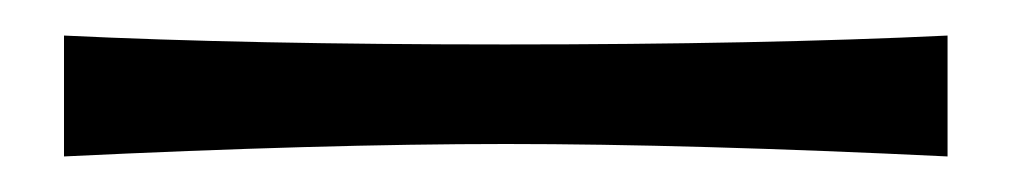

<svg xmlns="http://www.w3.org/2000/svg" viewBox="-20 -89 572 108"><path d="M513 -69V-1Q368 -8 264.5 -8Q161 -8 16 -1V-69Q119 -64 264 -64Q409 -64 513 -69Z"/></svg>

Font: Ruslan Display
Style: Regular
Weight: 400
Version: Version 1.001